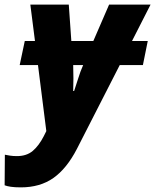

<svg xmlns="http://www.w3.org/2000/svg" viewBox="-84 -569 670 829"><path d="M6 240Q-20 240 -37 237.5Q-54 235 -64 231L-63 99Q-53 101 -40.5 103Q-28 105 -11 105Q31 105 57.5 82.5Q84 60 105 19L116 -3L80 -288H1L23 -392H67L47 -549H213L224 -392H319L387 -549H566L486 -392H554L533 -288H433L248 74Q204 159 146.5 199.5Q89 240 6 240ZM232 -176H236Q244 -199 253.5 -230Q263 -261 275 -288H232Q233 -260 233 -230Q233 -200 232 -176Z"/></svg>

Font: Noto Sans Disp ExtBd
Style: Italic
Weight: 800
Italic angle: -12°
Designer: Monotype Design Team
Foundry: Monotype Imaging Inc.
Version: Version 2.000;GOOG;noto-source:20170915:90ef993387c0